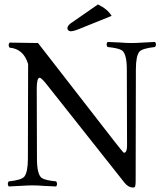

<svg xmlns="http://www.w3.org/2000/svg" viewBox="-20 -840 737 870"><path d="M423.8 -819.8Q466.8 -799.3 485.8 -768.1L341.8 -710Q313.5 -698.2 299.8 -698.2Q286.1 -699.7 285.2 -712.9Q287.1 -724.1 299.8 -733.9ZM554.7 -524.9Q554.7 -594.7 533.2 -611.3Q517.6 -622.1 467.3 -627Q459 -638.7 467.3 -649.9Q491.2 -649.4 522.5 -647.5Q553.7 -645 574.7 -645Q596.7 -645 628.2 -647.2Q659.7 -649.4 682.6 -649.9Q690.9 -638.2 682.6 -627Q626 -621.1 611.8 -606Q595.7 -586.4 595.7 -524.9L594.7 -21Q594.7 4.9 589.8 8.3Q586.4 9.8 582.5 9.8Q559.6 8.8 542.5 -14.2L193.4 -455.1Q168 -487.3 159.7 -487.8Q147 -487.8 146.5 -440.9Q146.5 -439.5 146.5 -439L147.5 -120.1Q147.5 -50.3 168.9 -33.7Q184.6 -22.9 234.4 -18.1Q242.7 -6.3 234.4 4.9Q210.4 4.4 179.7 2.4Q148.4 0 127.4 0Q105.5 0 73.7 2.2Q42 4.4 19.5 4.9Q11.2 -6.8 19.5 -18.1Q76.2 -23.9 89.8 -39.1Q106 -58.6 106.4 -120.1L107.4 -549.8Q86.4 -619.1 23.4 -624Q15.1 -635.7 23.4 -647L152.3 -645L495.6 -203.1Q535.2 -152.8 538.1 -150.4Q541 -147.9 543.5 -147.9Q555.2 -149.9 555.7 -178.2Z"/></svg>

Font: Linux Libertine Display O
Style: Regular
Weight: 400
Designer: Philipp H. Poll
Foundry: Philipp H. Poll
Version: Version 5.0.9